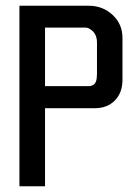

<svg xmlns="http://www.w3.org/2000/svg" viewBox="-20 -644 446 666"><path d="M404.8 -366.2Q404.8 -322.8 378.4 -295.4Q352.1 -268.6 308.1 -268.6H136.2V2H47.4V-624H288.6Q336.4 -624 370.6 -592.3Q404.8 -560.5 404.8 -512.7ZM316.4 -387.2V-496.6Q316.4 -529.3 291 -543.9Q283.2 -548.8 272.9 -548.3H136.2V-345.2H287.6Q312.5 -345.7 315.4 -372.1Q316.4 -379.9 316.4 -387.2Z"/></svg>

Font: Uroob
Style: Regular
Weight: 400
Designer: Hussain K H
Foundry: Swanthanthra Malayalam Computing(http://smc.org.in)
Version: Version 2.0.0+20200101